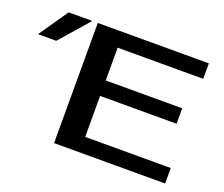

<svg xmlns="http://www.w3.org/2000/svg" viewBox="-125 -826 1156 991"><g transform="rotate(20 452.5 -330.0)"><path d="M255 0V-660H865V-575H395V-395H815V-310H395V-85H865V0ZM-15 -500 95 -660H225L85 -500Z"/></g></svg>

Font: Xolonium
Style: Regular
Weight: 400
Designer: Severin Meyer
Version: Version 4.2